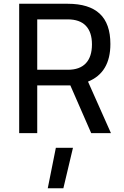

<svg xmlns="http://www.w3.org/2000/svg" viewBox="-20 -708 657 1021"><path d="M82 0ZM82 -688H340Q454 -688 510.5 -635Q567 -582 567 -474Q567 -322 448 -274L570 0H465L354 -254H178V0H82ZM341 -337Q404 -337 436.5 -371.5Q469 -406 469 -472Q469 -537 436.5 -571Q404 -605 340 -605H178V-337ZM277 78H368L317 293H234Z"/></svg>

Font: sheba-seeBold
Style: Regular
Weight: 600
Designer: Mohamed Galeb, the designers
Foundry: Kief Type Foundry
Version: Version 2.010; ttfautohint (v1.5.33-1714) -l 8 -r 50 -G 200 